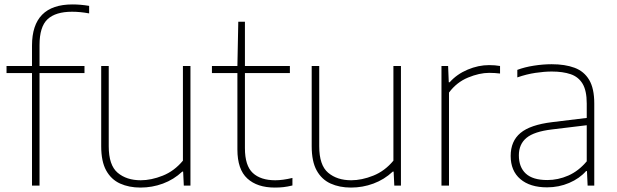

<svg xmlns="http://www.w3.org/2000/svg" viewBox="-20 -838 2787 867"><path d="M124.5 0V-508H9.5V-540H124.5V-632Q124.5 -818 307.5 -818Q343.5 -818 382.5 -811.5V-777.5Q342 -785 305.5 -785Q231 -785 194.8 -751.2Q158.5 -717.5 158.5 -634.5V-540H361.5V-508H158.5V0Z M614.5 9Q562.5 9 522.2 -9.2Q482 -27.5 459.5 -68.2Q437 -109 437 -177.5V-540H471V-177.5Q471 -92 511.2 -58Q551.5 -24 615.5 -24Q663 -24 715 -44.8Q767 -65.5 806 -112.5V-540H840V0H810L807 -63H803Q764.5 -27 715.8 -9Q667 9 614.5 9Z M1221 9Q1141.5 9 1096.8 -32Q1052 -73 1052 -163V-508H937V-540H1052L1056 -740H1086V-540H1289V-508H1086V-169Q1086 -90 1121.5 -57Q1157 -24 1223 -24Q1256.5 -24 1300.5 -34.5V-0.5Q1278 5 1259.8 7Q1241.5 9 1221 9Z M1565 9Q1513 9 1472.8 -9.2Q1432.5 -27.5 1410 -68.2Q1387.5 -109 1387.5 -177.5V-540H1421.5V-177.5Q1421.5 -92 1461.8 -58Q1502 -24 1566 -24Q1613.5 -24 1665.5 -44.8Q1717.5 -65.5 1756.5 -112.5V-540H1790.5V0H1760.5L1757.5 -63H1753.5Q1715 -27 1666.2 -9Q1617.5 9 1565 9Z M1973.5 0V-540H2003.5L2006.5 -466.5H2010.5Q2043 -503 2091.5 -523.5Q2140 -544 2188.5 -544Q2215.5 -544 2238 -540V-506Q2226 -507.5 2214.2 -508.2Q2202.5 -509 2188.5 -509Q2145 -509 2093.5 -487.8Q2042 -466.5 2007.5 -420V0Z M2450.5 8Q2373.5 8 2329.8 -29.2Q2286 -66.5 2286 -134Q2286 -200.5 2330.2 -237.5Q2374.5 -274.5 2473.5 -286.5L2629.5 -305.5V-370.5Q2629.5 -428.5 2610.8 -459.8Q2592 -491 2556.8 -503Q2521.5 -515 2471.5 -515Q2438.5 -515 2398 -509Q2357.5 -503 2316 -488.5V-522.5Q2349 -535 2390.8 -541.5Q2432.5 -548 2471 -548Q2531.5 -548 2574.5 -532Q2617.5 -516 2640.5 -477.2Q2663.5 -438.5 2663.5 -371V0H2633.5L2630.5 -65.5H2626.5Q2597 -32 2550.2 -12Q2503.5 8 2450.5 8ZM2323 -136.5Q2323 -83 2354.5 -54Q2386 -25 2451.5 -25Q2500 -25 2546.2 -45.2Q2592.5 -65.5 2629.5 -109.5V-272.5L2472.5 -253.5Q2392 -244 2357.5 -215.5Q2323 -187 2323 -136.5Z"/></svg>

Font: Encode Sans SmExp Th
Style: Regular
Weight: 100
Width: 6
Designer: Multiple Designers
Foundry: Impallari Type
Version: Version 3.002; ttfautohint (v1.8.3) -l 8 -r 50 -G 200 -x 14 